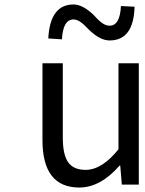

<svg xmlns="http://www.w3.org/2000/svg" viewBox="-20 -826 647 859"><path d="M170 -199V-543H261V-210Q261 -134 285 -100Q309 -66 363 -66Q436 -66 510 -158V-543H601V0H525L518 -85H515Q429 13 335 13Q170 13 170 -199ZM379 -692 362 -709Q350 -721 345 -724Q326 -739 309 -739Q262 -739 257 -650L196 -654Q204 -806 309 -806Q350 -806 399 -759L416 -741Q419 -738 424.5 -733Q430 -728 433 -726Q452 -711 470 -711Q517 -711 521 -799L582 -796Q578 -645 470 -645Q428 -645 379 -692Z"/></svg>

Font: Source Han Sans Regular
Style: Regular
Weight: 400
Designer: Ryoko NISHIZUKA  (kana & ideographs); Paul D. Hunt (Latin, Greek & Cyrillic); Wenlong ZHANG  (bopomofo); Sandoll Communi
Foundry: Adobe Systems Incorporated
Version: Version 1.00 January 18, 2024, initial release